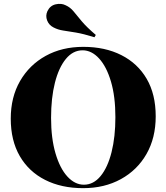

<svg xmlns="http://www.w3.org/2000/svg" viewBox="-20 -966 867 1000"><path d="M414 -722Q527 -722 612 -679Q697 -636 744 -555.5Q791 -475 791 -360Q791 -248 743 -164Q695 -80 609.5 -33Q524 14 413 14Q300 14 215 -29Q130 -72 83 -153Q36 -234 36 -348Q36 -460 84.5 -544Q133 -628 218 -675Q303 -722 414 -722ZM410 -704Q360 -704 323 -659Q286 -614 266 -535Q246 -456 246 -352Q246 -246 269 -167.5Q292 -89 331 -46.5Q370 -4 417 -4Q467 -4 504 -49Q541 -94 561 -173.5Q581 -253 581 -356Q581 -463 558 -541Q535 -619 496 -661.5Q457 -704 410 -704ZM321 -939Q346 -928 363 -907Q380 -886 405.5 -855.5Q431 -825 479 -784L472 -772Q414 -790 375 -796.5Q336 -803 309 -807Q282 -811 259 -823Q235 -835 225.5 -859.5Q216 -884 227 -908Q241 -937 270 -943.5Q299 -950 321 -939Z"/></svg>

Font: Playfair Display Black
Style: Regular
Weight: 900
Designer: Claus Eggers Sørensen
Foundry: Claus Eggers Sørensen
Version: Version 1.203